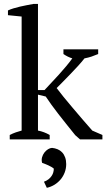

<svg xmlns="http://www.w3.org/2000/svg" viewBox="-20 -692 540 953"><path d="M294.9 -447.3H467.3V-423.8Q450.2 -416.5 434.1 -411.1Q418 -405.8 399.4 -402.3Q385.7 -384.8 366.7 -364Q347.7 -343.3 328.1 -323Q308.6 -302.7 290.8 -284.7Q272.9 -266.6 261.2 -254.9Q274.4 -236.8 295.2 -211.4Q315.9 -186 340.1 -157.5Q364.3 -128.9 389.6 -99.4Q415 -69.8 438 -43.9L488.3 -22V0H377.4L353.5 -21Q329.6 -50.8 308.6 -76.9Q287.6 -103 269.5 -126.5Q251.5 -149.9 235.8 -171.4Q220.2 -192.9 207 -212.9L168.5 -222.2V-43.9Q183.6 -41 198 -35.6Q212.4 -30.3 226.6 -22V0H28.3V-22Q43.5 -29.8 58.1 -34.9Q72.8 -40 87.4 -43.9V-609.9L19.5 -616.7V-640.1Q31.7 -646 47.1 -650.6Q62.5 -655.3 79.3 -659.2Q96.2 -663.1 113 -666.3Q129.9 -669.4 145.5 -672.4H168.5V-245.1H201.2Q215.8 -261.2 234.4 -280.8Q252.9 -300.3 271.7 -321Q290.5 -341.8 308.1 -362.8Q325.7 -383.8 338.9 -402.3Q316.9 -408.7 294.9 -423.8ZM198.2 210Q211.9 205.1 221.2 197.5Q230.5 189.9 236.3 181.2Q242.2 172.4 244.6 163.1Q247.1 153.8 247.1 145Q242.2 140.6 235.1 136.5Q228 132.3 220 128.7Q211.9 125 203.9 121.8Q195.8 118.7 189 116.2Q185.1 102.1 188.7 88.9Q192.4 75.7 200.2 65.4Q208 55.2 218.3 48.8Q228.5 42.5 238.3 42Q252.9 43.5 265.9 48.8Q278.8 54.2 288.3 64.2Q297.9 74.2 303.2 88.9Q308.6 103.5 308.6 122.6Q308.6 144 301.3 163.6Q293.9 183.1 281 198.5Q268.1 213.9 250.5 224.9Q232.9 235.8 212.4 240.2Z"/></svg>

Font: PT Astra Serif
Style: Regular
Weight: 400
Designer: A.Korolkova, I. Chaeva
Foundry: ParaType Ltd
Version: Version 1.002